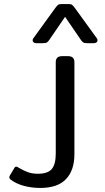

<svg xmlns="http://www.w3.org/2000/svg" viewBox="-20 -757 519 947"><path d="M141 -558Q141 -564 145 -569L253 -718Q262 -730 267 -733.5Q272 -737 284 -737H318Q330 -737 335 -733.5Q340 -730 349 -718L457 -569Q461 -564 461 -558Q461 -552 456 -548Q451 -544 443 -544H410Q396 -544 390 -548Q384 -552 377 -563L301 -674L225 -563Q218 -552 212 -548Q206 -544 192 -544H159Q151 -544 146 -548Q141 -552 141 -558ZM34 130Q26 124 26 117Q26 114 29 108L50 73Q54 65 60 65Q65 65 70 69Q95 84 117 92Q139 100 167 100Q216 100 235.5 76.5Q255 53 255 1V-450Q255 -480 286 -480H316Q347 -480 347 -450V4Q347 83 305.5 126.5Q264 170 179 170Q137 170 99 160Q61 150 34 130Z"/></svg>

Font: Mitr Light
Style: Regular
Weight: 300
Designer: Thanarat Vachiruckul
Foundry: Cadson Demak
Version: Version 1.003